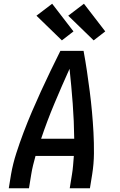

<svg xmlns="http://www.w3.org/2000/svg" viewBox="-20 -1007 640 1027"><path d="M27 0 39 -74Q49 -131 67 -187Q85 -243 106 -298.5Q127 -354 150.5 -409Q174 -464 199 -518.5Q224 -573 250 -627Q276 -681 303 -735H427Q437 -681 445 -627Q453 -573 460 -518.5Q467 -464 472 -409Q477 -354 480 -298.5Q483 -243 482.5 -186.5Q482 -130 473 -74L461 0H353L365 -74Q369 -98 371 -123Q373 -148 375 -173H170Q163 -148 157 -123.5Q151 -99 147 -74L135 0ZM200 -265H377Q376 -359 369 -452.5Q362 -546 352 -639Q310 -546 271 -453Q232 -360 200 -265ZM481 -791 345 -923 429 -987 543 -839ZM311 -791 175 -923 259 -987 373 -839Z"/></svg>

Font: Iosevka Curly SmBdEx
Style: Italic
Weight: 600
Width: 7
Italic angle: -9°
Monospace: yes
Designer: Belleve Invis
Foundry: Belleve Invis
Version: Version 11.1.0; ttfautohint (v1.8.3)